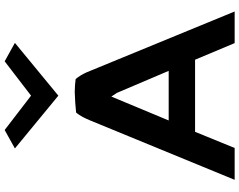

<svg xmlns="http://www.w3.org/2000/svg" viewBox="-124 -928 1051 844"><g transform="rotate(-90 402.0 -505.5)"><path d="M172 -966 404 -775 636 -966 555 -1011 404 -895 253 -1011ZM774 0 506 -652C498 -669 489 -685 477 -699C460 -701 441 -703 421 -703C388 -702 358 -700 330 -697C314 -679 304 -656 295 -635L34 0H174L245 -174H562L635 0ZM295 -290 400 -542 416 -518 513 -290Z"/></g></svg>

Font: Bluebird
Style: Ext
Weight: 400
Designer: Jasper
Foundry: Cannot Into Space Fonts
Version: Version 0.98